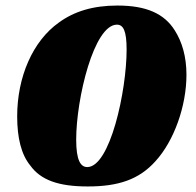

<svg xmlns="http://www.w3.org/2000/svg" viewBox="-20 -665 708 693"><path d="M404 -645C316 -645 248 -624 193 -584C98 -517 42 -387 42 -245C42 -167 57 -107 89 -68C127 -15 191 8 297 8C407 8 482 -17 541 -83C608 -156 653 -282 653 -395C653 -461 637 -514 611 -555C573 -616 508 -645 404 -645ZM295 -62C271 -62 255 -86 255 -161C255 -309 319 -576 402 -576C425 -576 437 -554 437 -486C437 -336 377 -62 295 -62Z"/></svg>

Font: Racing Sans One
Style: Regular
Weight: 400
Designer: Pablo Impallari, Rodrigo Fuenzalida
Foundry: Pablo Impallari, Rodrigo Fuenzalida
Version: Version 1.001